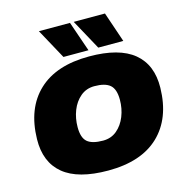

<svg xmlns="http://www.w3.org/2000/svg" viewBox="-132 -1062 1145 1193"><g transform="rotate(-15 440.5 -466.0)"><path d="M419 8Q225 8 131 -69.5Q37 -147 40 -295Q44 -492 158.5 -600Q273 -708 485 -708Q678 -708 772 -630.5Q866 -553 863 -405Q859 -209 745 -100.5Q631 8 419 8ZM435 -180Q487 -180 524 -211Q561 -242 581 -292Q601 -342 601 -399Q601 -467 569.5 -494Q538 -521 469 -521Q417 -521 379.5 -489.5Q342 -458 322.5 -408Q303 -358 303 -301Q303 -233 334 -206.5Q365 -180 435 -180ZM331 -746 225 -940H425L492 -746ZM555 -746 449 -940H650L716 -746Z"/></g></svg>

Font: Georama Expanded Black
Style: Italic
Weight: 900
Width: 7
Italic angle: -9°
Designer: Jean-Baptiste Levee
Foundry: Production Type
Version: Version 1.000